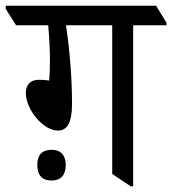

<svg xmlns="http://www.w3.org/2000/svg" viewBox="-59 -643 600 669"><path d="M143 -188C175 -188 192 -216 192 -281C192 -395 179 -503 171 -555H332V-37L396 6H405V-555H521V-564L485 -623H-39V-612L-3 -555H109C114 -500 115 -460 115 -426C115 -408 114 -378 112 -362C103 -364 91 -365 77 -365C46 -365 31 -347 31 -319C31 -263 90 -188 143 -188ZM121 -14C153 -14 170 -33 170 -68C170 -102 153 -121 121 -121C87 -121 71 -103 71 -68C71 -32 88 -14 121 -14Z"/></svg>

Font: Noto Serif Devanagari SemiCondensed
Style: Regular
Weight: 400
Width: 4
Designer: Universal Thirst, Indian Type Foundry and the Monotype Design Team
Foundry: Monotype Imaging Inc.
Version: Version 2.004